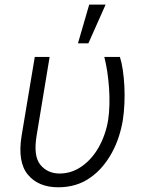

<svg xmlns="http://www.w3.org/2000/svg" viewBox="-20 -788 626 818"><path d="M72.1 -209.9 128.2 -545.5H191.4L135.7 -208.5Q121.8 -122.9 152 -85.9Q182.5 -49 233.3 -48.7Q284.8 -48.7 327.8 -78.8Q349.4 -93.8 367.7 -114.3Q386 -134.9 400.4 -160.3Q414.8 -185.7 425.1 -215Q435.4 -244.3 440.7 -276.3Q445.3 -306.8 446.2 -342Q447.1 -377.1 444.6 -412.8Q442.1 -448.5 437 -482.6Q431.8 -516.7 424.4 -545.5H490.8Q498.2 -523.1 503 -490.9Q507.8 -458.8 509.8 -422.4Q511.7 -386 510.1 -347.8Q508.5 -309.7 503.2 -275.2Q497.2 -239.7 485.8 -204.7Q474.4 -169.7 457 -137.8Q439.6 -105.8 416.2 -78.1Q392.8 -50.4 362.2 -29.5Q305.4 9.9 228.3 9.9Q142.8 9.9 98.4 -44.4Q54 -98.4 72.1 -209.9ZM312.1 -603.3 360.1 -768.5H430L356.5 -603.3Z"/></svg>

Font: Inter P Light
Style: Italic
Weight: 300
Italic angle: 9.39999°
Designer: Rasmus Andersson
Foundry: rsms
Version: Version 3.018;git-588b23468